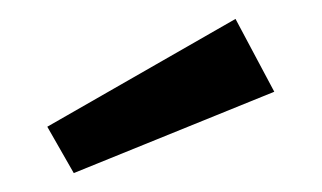

<svg xmlns="http://www.w3.org/2000/svg" viewBox="-20 -821 340 203"><path d="M270 -724 58 -638 30 -687 229 -801Z"/></svg>

Font: FiraGO
Style: Regular
Weight: 400
Designer: bBox Type
Foundry: bBox Type GmbH
Version: Version 1.001;April 20, 2020;FontCreator 12.0.0.2555 64-bit